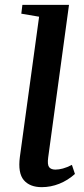

<svg xmlns="http://www.w3.org/2000/svg" viewBox="-20 -763 346 793"><path d="M152.5 10Q103 10 78.2 -19.2Q53.5 -48.5 62 -114.5L141.5 -694L68 -706.5L72.5 -743H265L179 -112.5Q175 -82.5 183 -72.5Q191 -62.5 209 -62.5Q223 -62.5 239.8 -67Q256.5 -71.5 277 -82L289.5 -44.5Q260 -18 224.8 -4Q189.5 10 152.5 10Z"/></svg>

Font: Merriweather 60pt Medium
Style: Italic
Weight: 500
Italic angle: -7.8°
Version: Version 2.101